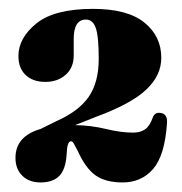

<svg xmlns="http://www.w3.org/2000/svg" viewBox="-20 -730 401 422"><path d="M14 -383Q14 -430.5 69 -446.5L104.5 -464Q153 -485.5 175 -517.2Q197 -549 197 -601Q197 -650 190.5 -668.5Q184 -687 169 -687Q142 -687 142 -644.5V-608Q142 -581.5 124.5 -565.8Q107 -550 79.5 -550Q52.5 -550 36.5 -565Q20.5 -580 20.5 -607Q20.5 -646.5 60 -678.5Q99.5 -710.5 184.5 -710.5Q260 -710.5 297.2 -680.5Q334.5 -650.5 334.5 -603Q334.5 -564 301.2 -532.8Q268 -501.5 190.5 -473L145 -455Q180 -454.5 213 -446.5Q246 -438.5 272.5 -438.5Q288 -438.5 298.5 -445.5Q309 -452.5 315.5 -471Q319.5 -483 331 -482Q349 -481 347 -458.5Q342 -387.5 316.2 -358.2Q290.5 -329 249.5 -329Q212.5 -329 190.5 -344.2Q168.5 -359.5 151 -398Q145 -409.5 142.2 -414.5Q139.5 -419.5 136 -419.5Q127.5 -419.5 126.5 -391.5Q124.5 -357.5 110.2 -343.2Q96 -329 69 -329Q44 -329 29 -343.8Q14 -358.5 14 -383Z"/></svg>

Font: Fraunces 144pt Soft Black
Style: Regular
Weight: 900
Version: Version 1.000;[b76b70a41]